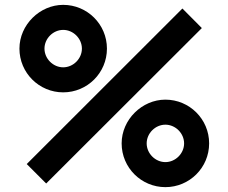

<svg xmlns="http://www.w3.org/2000/svg" viewBox="-20 -755 940 790"><path d="M660.5 15C759.5 15 840.5 -65 840.5 -165C840.5 -265 759.5 -345 660.5 -345C564.5 -345 480.5 -263 480.5 -165C480.5 -65 561.5 15 660.5 15ZM60 -555C60 -455 141 -375 240 -375C339 -375 420 -455 420 -555C420 -655 339 -735 240 -735C144 -735 60 -653 60 -555ZM90 -80 170 0 810.5 -639.5 730.5 -720ZM163 -555C163 -596.5 198.5 -632 240 -632C281.5 -632 317 -596.5 317 -555C317 -513.5 281.5 -478 240 -478C198.5 -478 163 -513.5 163 -555ZM583.5 -165C583.5 -206.5 619 -242 660.5 -242C702 -242 737.5 -206.5 737.5 -165C737.5 -123.5 702 -88 660.5 -88C619 -88 583.5 -123.5 583.5 -165Z"/></svg>

Font: Eudonet
Style: Bold
Weight: 700
Designer: Mikhail Sharanda
Foundry: Mikhail Sharanda
Version: Version 4.503;Glyphs 3.1.2 (3151)